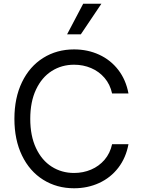

<svg xmlns="http://www.w3.org/2000/svg" viewBox="-20 -1003 763 1033"><path d="M583.1 -500Q572.4 -549 542.6 -583.8Q512.8 -618.6 470.2 -636.7Q427.6 -654.8 378.6 -654.8Q311.4 -654.8 258 -620.7Q204.5 -586.6 173.7 -521Q142.8 -455.3 142.8 -363.6Q142.8 -272 173.7 -206.3Q204.5 -140.6 258 -106.5Q311.4 -72.4 378.6 -72.4Q427.6 -72.4 470.2 -90.6Q512.8 -108.7 542.6 -143.5Q572.4 -178.3 583.1 -227.3H671.2Q657.7 -154.1 616.5 -100.5Q575.3 -46.9 513.5 -18.5Q451.7 9.9 378.6 9.9Q285.5 9.9 212.4 -35.9Q139.2 -81.7 98.4 -166.2Q57.5 -250.7 57.5 -363.6Q57.5 -476.6 98.4 -561.1Q139.2 -645.6 212.4 -691.4Q285.5 -737.2 378.6 -737.2Q451.7 -737.2 513.5 -708.8Q575.3 -680.4 616.5 -626.8Q657.7 -573.2 671.2 -500ZM340.9 -818.2 427.6 -983H525.6L414.8 -818.2Z"/></svg>

Font: Riot Sans
Style: Regular
Weight: 400
Designer: Rasmus Andersson
Foundry: rsms
Version: Version 3.005